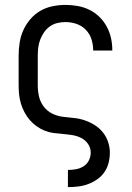

<svg xmlns="http://www.w3.org/2000/svg" viewBox="-20 -548 540 783"><path d="M257 215V145H258Q274 145 290.5 142Q307 139 321 130Q335 121 342.5 106Q350 91 350 74Q350 55 339 39Q328 23 311 14.5Q294 6 275 3Q256 0 237 -1.5Q218 -3 199 -5.5Q180 -8 162.5 -15Q145 -22 129.5 -33Q114 -44 101.5 -58.5Q89 -73 80 -90Q71 -107 65.5 -125Q60 -143 58 -162Q56 -181 56 -200V-320Q56 -347 60 -373.5Q64 -400 75 -424.5Q86 -449 103.5 -469.5Q121 -490 144 -503.5Q167 -517 194 -522.5Q221 -528 247 -528Q272 -528 297 -523.5Q322 -519 344.5 -508Q367 -497 385 -479.5Q403 -462 415 -440Q427 -418 432.5 -393.5Q438 -369 438 -344V-342H360V-343Q360 -366 353 -388Q346 -410 330 -426.5Q314 -443 292 -450.5Q270 -458 247 -458Q230 -458 213.5 -454Q197 -450 183 -440Q169 -430 159.5 -416Q150 -402 144 -386.5Q138 -371 136 -354Q134 -337 134 -320V-200Q134 -177 139 -155Q144 -133 157.5 -114.5Q171 -96 191.5 -85.5Q212 -75 234.5 -72Q257 -69 279.5 -67Q302 -65 323.5 -58Q345 -51 364.5 -39Q384 -27 398.5 -9.5Q413 8 420.5 30Q428 52 428 74Q428 95 423 115.5Q418 136 406 153.5Q394 171 377 183Q360 195 340 202.5Q320 210 299.5 212.5Q279 215 258 215Z"/></svg>

Font: Iosevka Term SS14
Style: Regular
Weight: 400
Monospace: yes
Designer: Belleve Invis
Foundry: Belleve Invis
Version: Version 24.1.1; ttfautohint (v1.8.4)